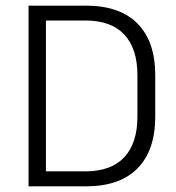

<svg xmlns="http://www.w3.org/2000/svg" viewBox="-20 -659 624 679"><path d="M122 0V-53H281.5Q373 -53 419.5 -103Q466 -153 466 -246.5V-393Q466 -487 419.5 -536.8Q373 -586.5 281.5 -586.5H121.5V-639H283.5Q404 -639 466.5 -575.5Q529 -512 529 -393.5V-246Q529 -127.5 466.5 -63.8Q404 0 283.5 0ZM81 0V-639H142.5V0Z"/></svg>

Font: Anek Tamil Light
Style: Regular
Weight: 300
Designer: Aadarsh Rajan (Tamil), Yesha Goshar (Latin)
Foundry: Ek Type
Version: Version 1.003